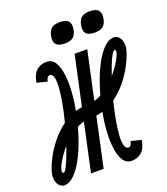

<svg xmlns="http://www.w3.org/2000/svg" viewBox="-247 -1161 1132 1301"><g transform="rotate(-20 319.0 -511.0)"><path d="M328 -447 310 -353Q265 -353 222 -332.5Q179 -312 141.5 -279.5Q104 -247 75 -210.5Q46 -174 28 -141.5Q10 -109 6 -88.5Q2 -68 15 -68Q24 -68 38.5 -95.5Q53 -123 71 -170Q89 -217 107 -275Q125 -333 141 -395Q157 -457 167.5 -515Q178 -573 181.5 -620Q185 -667 178 -694.5Q171 -722 151 -722Q143 -722 135.5 -714Q128 -706 124 -685L50 -704Q59 -761 88 -787.5Q117 -814 161 -814Q201 -814 222.5 -779Q244 -744 251 -685Q258 -626 252 -552.5Q246 -479 229 -400Q212 -321 187 -247.5Q162 -174 130.5 -115Q99 -56 63.5 -21Q28 14 -9 14Q-31 14 -48 -7Q-65 -28 -65 -68Q-65 -86 -53.5 -120Q-42 -154 -19.5 -196.5Q3 -239 36 -282.5Q69 -326 112.5 -363Q156 -400 210 -423Q264 -446 328 -447ZM310 -353 328 -447Q373 -448 415.5 -468.5Q458 -489 494.5 -521.5Q531 -554 560 -590.5Q589 -627 607 -659Q625 -691 629.5 -711.5Q634 -732 623 -732Q614 -732 598.5 -704.5Q583 -677 565.5 -630Q548 -583 529.5 -525Q511 -467 495.5 -405Q480 -343 469.5 -285Q459 -227 455.5 -180Q452 -133 459.5 -105.5Q467 -78 487 -78Q495 -78 502.5 -86Q510 -94 514 -115L588 -96Q579 -39 550 -12.5Q521 14 477 14Q437 14 415.5 -21Q394 -56 387 -115Q380 -174 386 -247.5Q392 -321 409 -400Q426 -479 451 -552.5Q476 -626 507.5 -685Q539 -744 574.5 -779Q610 -814 647 -814Q670 -814 686.5 -793Q703 -772 703 -732Q703 -715 691.5 -680.5Q680 -646 657.5 -603Q635 -560 602 -516Q569 -472 525.5 -435Q482 -398 428 -375.5Q374 -353 310 -353ZM187 0 360 -800H451L278 0ZM539 -888Q494 -888 476.5 -908Q459 -928 468 -971Q476 -1006 495.5 -1021Q515 -1036 553 -1036Q599 -1036 616 -1016Q633 -996 625 -955Q617 -918 597.5 -903Q578 -888 539 -888ZM323 -888Q278 -888 260.5 -908Q243 -928 252 -971Q260 -1006 279.5 -1021Q299 -1036 337 -1036Q383 -1036 400 -1016Q417 -996 409 -955Q401 -918 381.5 -903Q362 -888 323 -888Z"/></g></svg>

Font: Victor Mono Thin
Style: Italic
Weight: 100
Italic angle: -12°
Monospace: yes
Designer: Rune Bjørnerås
Version: Version 1.561;gftools[0.9.30]